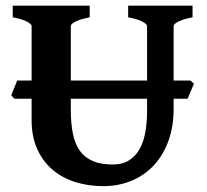

<svg xmlns="http://www.w3.org/2000/svg" viewBox="-20 -635 723 670"><path d="M373.5 -61Q408.2 -61 431.4 -76.2Q454.6 -91.3 468.3 -116.9Q481.9 -142.6 487.5 -176Q493.2 -209.5 493.2 -245.6V-290.5H227.1V-251Q227.1 -204.1 234.4 -168.5Q241.7 -132.8 258.5 -109.1Q275.4 -85.4 303.5 -73.2Q331.5 -61 373.5 -61ZM651.9 -574.7Q618.7 -567.9 602.3 -559.6Q585.9 -551.3 585.9 -544.4V-354H644.5L656.7 -342.8L634.8 -290.5H585.9V-255.9Q585.9 -191.9 567.1 -141.6Q548.3 -91.3 515.4 -56.6Q482.4 -22 437.5 -3.7Q392.6 14.6 339.8 14.6Q289.6 14.6 244.1 0.7Q198.7 -13.2 164.6 -41.7Q130.4 -70.3 110.4 -113.8Q90.3 -157.2 90.3 -216.8V-290.5H30.3L19.5 -302.2Q20.5 -305.7 23.4 -313Q26.4 -320.3 29.5 -328.1Q32.7 -335.9 35.6 -343Q38.6 -350.1 40 -354H90.3V-544.4Q90.3 -550.3 75 -559.1Q59.6 -567.9 24.4 -574.7V-615.2H293V-574.7Q259.8 -567.9 243.4 -559.6Q227.1 -551.3 227.1 -544.4V-354H493.2V-544.4Q493.2 -550.3 477.8 -559.1Q462.4 -567.9 427.2 -574.7V-615.2H651.9Z"/></svg>

Font: Gentium Book Basic
Style: Bold
Weight: 700
Designer: J. Victor Gaultney and Annie Olsen
Foundry: SIL International
Version: Version 1.102; 2013; Maintenance release